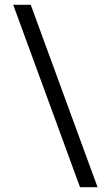

<svg xmlns="http://www.w3.org/2000/svg" viewBox="-20 -722 462 799"><path d="M313 57 35 -702H108L386 57Z"/></svg>

Font: Quattrocento Sans
Style: Regular
Weight: 400
Designer: Pablo Impallari
Foundry: Pablo Impallari, Igino Marini, Brenda Gallo
Version: Version 2.000